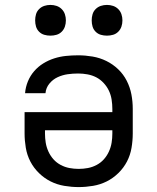

<svg xmlns="http://www.w3.org/2000/svg" viewBox="-20 -753 640 781"><path d="M300 8Q271 8 241.5 3Q212 -2 186 -15Q160 -28 138.5 -49Q117 -70 103.5 -96Q90 -122 85 -151.5Q80 -181 80 -210V-297H437V-310Q437 -329 434 -348Q431 -367 423 -384Q415 -401 401.5 -415.5Q388 -430 371.5 -438.5Q355 -447 336 -450.5Q317 -454 298 -454Q276 -454 255 -451Q234 -448 214.5 -439Q195 -430 181 -413Q167 -396 165 -374H82Q84 -399 93.5 -422Q103 -445 119 -463.5Q135 -482 156 -495Q177 -508 200.5 -515.5Q224 -523 248.5 -525.5Q273 -528 298 -528Q327 -528 356.5 -523Q386 -518 412.5 -505Q439 -492 460.5 -471.5Q482 -451 495.5 -424.5Q509 -398 514.5 -369Q520 -340 520 -310V-210Q520 -181 515 -151.5Q510 -122 496.5 -96Q483 -70 461.5 -49Q440 -28 414 -15Q388 -2 358.5 3Q329 8 300 8ZM300 -66Q319 -66 337.5 -69.5Q356 -73 373 -82Q390 -91 402.5 -105Q415 -119 423 -136.5Q431 -154 434 -172.5Q437 -191 437 -210V-223H163V-210Q163 -191 166 -172.5Q169 -154 177 -136.5Q185 -119 197.5 -105Q210 -91 227 -82Q244 -73 262.5 -69.5Q281 -66 300 -66ZM415 -608Q402 -608 390 -611.5Q378 -615 369 -624Q360 -633 356.5 -645Q353 -657 353 -670Q353 -683 356.5 -695Q360 -707 369 -716Q378 -725 390 -729Q402 -733 415 -733Q428 -733 440 -729Q452 -725 461 -716Q470 -707 474 -695Q478 -683 478 -670Q478 -657 474 -645Q470 -633 461 -624Q452 -615 440 -611.5Q428 -608 415 -608ZM185 -608Q172 -608 160 -611.5Q148 -615 139 -624Q130 -633 126.5 -645Q123 -657 123 -670Q123 -683 126.5 -695Q130 -707 139 -716Q148 -725 160 -729Q172 -733 185 -733Q198 -733 210 -729Q222 -725 231 -716Q240 -707 244 -695Q248 -683 248 -670Q248 -657 244 -645Q240 -633 231 -624Q222 -615 210 -611.5Q198 -608 185 -608Z"/></svg>

Font: Iosevka Fixed Extended
Style: Regular
Weight: 400
Width: 7
Monospace: yes
Designer: Belleve Invis
Foundry: Belleve Invis
Version: Version 24.1.1; ttfautohint (v1.8.4)